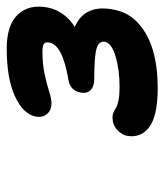

<svg xmlns="http://www.w3.org/2000/svg" viewBox="21 -915 488 570"><g transform="rotate(-90 265.0 -630.0)"><path d="M289.1 -405.8Q206.1 -405.8 172.6 -430.9Q139.2 -456.1 147 -498Q150.4 -513.2 165 -526.6Q179.7 -540 202.1 -540Q209.5 -540 216.6 -536.9Q223.6 -533.7 230 -529.5Q236.3 -525.4 252.2 -522.2Q268.1 -519 291 -519Q343.3 -519 382.8 -531Q422.4 -543 425.8 -562Q429.2 -581.1 405 -587.6Q380.9 -594.2 315.9 -594.2Q293.5 -594.2 282.7 -605Q272 -615.7 274.9 -632.8Q279.8 -665 313 -670.9Q417 -688 423.8 -728Q425.8 -740.2 419.2 -744.1Q412.6 -748 396 -748Q358.9 -748 328.4 -741.2Q297.9 -734.4 277.3 -727.8Q256.8 -721.2 244.1 -721.2Q222.2 -721.2 211.2 -734.9Q200.2 -748.5 204.1 -769Q211.9 -805.7 264.6 -829.8Q317.4 -854 405.8 -854Q476.1 -854 507.1 -820.8Q538.1 -787.6 527.8 -732.9Q517.6 -682.6 470.2 -651.9Q539.6 -621.6 521 -534.2Q512.7 -491.7 479.7 -462.4Q446.8 -433.1 398.4 -419.4Q350.1 -405.8 289.1 -405.8Z"/></g></svg>

Font: Shantell Sans Normal
Style: Italic
Weight: 600
Italic angle: -11.31°
Designer: Stephen Nixon, Anya Danilova, Shantell Martin
Foundry: Arrow Type
Version: Version 1.006;[559af2be0]